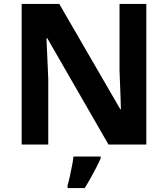

<svg xmlns="http://www.w3.org/2000/svg" viewBox="-20 -734 853 975"><path d="M723 0H531L220 -540H216Q218 -489 220.5 -438Q223 -387 225 -336V0H90V-714H281L591 -179H594Q593 -212 592 -245Q591 -278 589.5 -310.5Q588 -343 587 -376V-714H723ZM491 71Q481 93 468.5 117.5Q456 142 441.5 168Q427 194 410 221H323V208Q329 188 334.5 162Q340 136 345.5 109Q351 82 353 61H491Z"/></svg>

Font: Noto Sans Adlam Unjoined
Style: Bold
Weight: 700
Version: Version 3.001